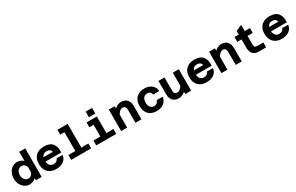

<svg xmlns="http://www.w3.org/2000/svg" viewBox="255 -2538 6641 4312"><g transform="rotate(-30 3575.0 -382.0)"><path d="M287 -568Q335 -568 377 -550.5Q419 -533 447 -503V-740H602V0H452L449 -56Q421 -25 379 -6.5Q337 12 287 12Q215 12 159 -27Q103 -66 71 -132Q39 -198 39 -278Q39 -359 71 -425Q103 -491 159 -529.5Q215 -568 287 -568ZM327 -116Q369 -116 401 -142.5Q433 -169 447 -212V-345Q433 -389 401 -414.5Q369 -440 327 -440Q289 -440 259 -418.5Q229 -397 212 -360.5Q195 -324 195 -278Q195 -233 212 -196.5Q229 -160 259 -138Q289 -116 327 -116Z M980 12Q890 12 825.5 -23Q761 -58 726 -123Q691 -188 691 -278Q691 -369 726 -434Q761 -499 827.5 -533.5Q894 -568 988 -568Q1135 -568 1201.5 -484.5Q1268 -401 1257 -255H815L816 -362H1098Q1095 -400 1064 -423.5Q1033 -447 987 -447Q915 -447 881 -402Q847 -357 847 -271Q847 -228 862 -192Q877 -156 906.5 -134.5Q936 -113 980 -113Q1027 -113 1059.5 -136Q1092 -159 1099 -194H1255Q1245 -99 1171.5 -43.5Q1098 12 980 12Z M1547 0V-740H1703V0ZM1367 0V-126H1885V0ZM1437 -614V-740H1625V-614Z M2197 0V-556H2353V0ZM2017 0V-126H2535V0ZM2087 -430V-556H2275V-430ZM2191 -630V-776H2357V-630Z M3034 0V-343Q3034 -386 3012 -412Q2990 -438 2954 -438Q2913 -438 2878.5 -410.5Q2844 -383 2806 -316L2784 -448Q2822 -513 2876 -540.5Q2930 -568 2986 -568Q3050 -568 3095.5 -541Q3141 -514 3165.5 -466Q3190 -418 3190 -353V0ZM2663 0V-556H2814L2819 -457V0Z M3583 12Q3495 12 3431.5 -23Q3368 -58 3334.5 -123Q3301 -188 3301 -278Q3301 -370 3336.5 -435Q3372 -500 3436 -534Q3500 -568 3587 -568Q3663 -568 3721.5 -541Q3780 -514 3814.5 -465.5Q3849 -417 3852 -350H3696Q3688 -396 3660.5 -418.5Q3633 -441 3587 -441Q3549 -441 3519.5 -422Q3490 -403 3473.5 -367Q3457 -331 3457 -278Q3457 -199 3493.5 -156Q3530 -113 3583 -113Q3614 -113 3637.5 -124Q3661 -135 3677 -155.5Q3693 -176 3699 -202H3855Q3849 -137 3813 -89Q3777 -41 3718 -14.5Q3659 12 3583 12Z M4107 -556V-213Q4107 -170 4129 -144Q4151 -118 4187 -118Q4228 -118 4262.5 -145.5Q4297 -173 4335 -240L4357 -108Q4319 -43 4265 -15.5Q4211 12 4155 12Q4091 12 4045.5 -15Q4000 -42 3975.5 -90Q3951 -138 3951 -203V-556ZM4478 -556V0H4327L4322 -99V-556Z M4880 12Q4790 12 4725.5 -23Q4661 -58 4626 -123Q4591 -188 4591 -278Q4591 -369 4626 -434Q4661 -499 4727.5 -533.5Q4794 -568 4888 -568Q5035 -568 5101.5 -484.5Q5168 -401 5157 -255H4715L4716 -362H4998Q4995 -400 4964 -423.5Q4933 -447 4887 -447Q4815 -447 4781 -402Q4747 -357 4747 -271Q4747 -228 4762 -192Q4777 -156 4806.5 -134.5Q4836 -113 4880 -113Q4927 -113 4959.5 -136Q4992 -159 4999 -194H5155Q5145 -99 5071.5 -43.5Q4998 12 4880 12Z M5634 0V-343Q5634 -386 5612 -412Q5590 -438 5554 -438Q5513 -438 5478.5 -410.5Q5444 -383 5406 -316L5384 -448Q5422 -513 5476 -540.5Q5530 -568 5586 -568Q5650 -568 5695.5 -541Q5741 -514 5765.5 -466Q5790 -418 5790 -353V0ZM5263 0V-556H5414L5419 -457V0Z M6220 0Q6164 0 6121.5 -25.5Q6079 -51 6056 -96.5Q6033 -142 6033 -200V-649L6189 -719V-200Q6189 -174 6196.5 -157.5Q6204 -141 6224.5 -133.5Q6245 -126 6282 -126H6423V0ZM5923 -430V-556H6324V-430Z M6830 12Q6740 12 6675.5 -23Q6611 -58 6576 -123Q6541 -188 6541 -278Q6541 -369 6576 -434Q6611 -499 6677.5 -533.5Q6744 -568 6838 -568Q6985 -568 7051.5 -484.5Q7118 -401 7107 -255H6665L6666 -362H6948Q6945 -400 6914 -423.5Q6883 -447 6837 -447Q6765 -447 6731 -402Q6697 -357 6697 -271Q6697 -228 6712 -192Q6727 -156 6756.5 -134.5Q6786 -113 6830 -113Q6877 -113 6909.5 -136Q6942 -159 6949 -194H7105Q7095 -99 7021.5 -43.5Q6948 12 6830 12Z"/></g></svg>

Font: Azeret Mono
Style: Bold
Weight: 700
Designer: Martin Vácha
Foundry: Displaay
Version: Version 1.002